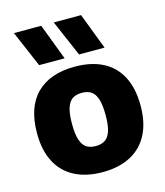

<svg xmlns="http://www.w3.org/2000/svg" viewBox="-120 -899 859 999"><g transform="rotate(-15 309.5 -399.0)"><path d="M30.5 -272.5Q30.5 -413 103 -485.2Q175.5 -557.5 309.5 -557.5Q398 -557.5 460.5 -525.2Q523 -493 555.8 -429.2Q588.5 -365.5 588.5 -273.5Q588.5 -181 555 -117.5Q521.5 -54 458.8 -21.8Q396 10.5 309.5 10.5Q223 10.5 160.2 -21.5Q97.5 -53.5 64 -117Q30.5 -180.5 30.5 -272.5ZM400 -272.5Q400 -327 389.8 -358.8Q379.5 -390.5 359.8 -403.5Q340 -416.5 309.5 -416.5Q279 -416.5 259.2 -403.5Q239.5 -390.5 229.2 -359Q219 -327.5 219 -273.5Q219 -219 229.2 -187.5Q239.5 -156 259.2 -143Q279 -130 309.5 -130Q340 -130 359.8 -143Q379.5 -156 389.8 -187.2Q400 -218.5 400 -272.5ZM133 -613 49.5 -808H196.5L270.5 -613ZM348 -613 264 -808H411L485.5 -613Z"/></g></svg>

Font: Encode Sans ExtraBold
Style: Regular
Weight: 800
Designer: Multiple Designers
Foundry: Impallari Type
Version: Version 2.000